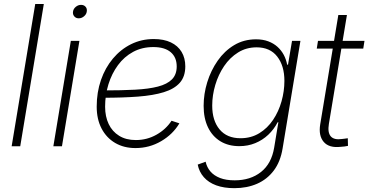

<svg xmlns="http://www.w3.org/2000/svg" viewBox="-20 -748 1884 982"><path d="M204.1 -727.5 83.5 0H39.6L160.2 -727.5Z M252.9 0 342.3 -539.1H386.2L296.9 0ZM382.8 -654.3Q368.2 -654.3 359.6 -664.6Q351.1 -674.8 353.5 -689Q355.5 -703.1 367.7 -713.1Q379.9 -723.1 394.5 -723.1Q409.2 -723.1 417.7 -713.4Q426.3 -703.6 423.8 -689Q421.9 -674.8 409.7 -664.6Q397.5 -654.3 382.8 -654.3Z M672.9 9.3Q613.8 9.3 569.1 -16.8Q524.4 -43 499.5 -90.6Q474.6 -138.2 474.6 -202.6Q474.6 -275.9 496.3 -338.6Q518.1 -401.4 557.6 -448.5Q597.2 -495.6 650.4 -522Q703.6 -548.3 766.6 -548.3Q817.9 -548.3 853.8 -531.2Q889.6 -514.2 908.7 -482.7Q927.7 -451.2 927.7 -408.7Q927.7 -356.4 899.7 -324.7Q871.6 -293 817.6 -276.4Q763.7 -259.8 685.5 -253.9Q607.4 -248 507.3 -248L511.2 -285.6Q602.1 -285.6 671.4 -289.3Q740.7 -293 787.8 -305.2Q835 -317.4 859.4 -342Q883.8 -366.7 883.8 -408.2Q883.8 -455.1 853 -481.2Q822.3 -507.3 764.2 -507.3Q706.5 -507.3 660.9 -482.7Q615.2 -458 583.5 -415Q551.8 -372.1 534.7 -317.1Q517.6 -262.2 517.6 -202.1Q517.6 -151.9 535.9 -113.5Q554.2 -75.2 589.4 -53.5Q624.5 -31.7 674.8 -31.7Q731.9 -31.7 780.3 -59.1Q828.6 -86.4 857.4 -130.4L897.5 -117.2Q864.3 -61 804.2 -25.9Q744.1 9.3 672.9 9.3Z M1178.7 214.4Q1125.5 214.4 1085.9 200Q1046.4 185.5 1022.5 158.2Q998.5 130.9 991.2 93.8L1031.7 79.1Q1038.1 107.9 1056.4 129.2Q1074.7 150.4 1105.5 162.4Q1136.2 174.3 1180.2 174.3Q1261.2 174.3 1314.9 131.6Q1368.7 88.9 1382.3 6.8L1403.8 -123L1399.9 -122.6Q1381.3 -86.4 1352.1 -58.8Q1322.8 -31.2 1285.4 -15.9Q1248 -0.5 1204.1 -0.5Q1147.9 -0.5 1106.9 -25.6Q1065.9 -50.8 1043.7 -96.9Q1021.5 -143.1 1021.5 -206.5Q1021.5 -267.6 1040 -327.6Q1058.6 -387.7 1093.3 -437.5Q1127.9 -487.3 1177.5 -517.1Q1227.1 -546.9 1289.6 -546.9Q1324.7 -546.9 1352.1 -536.6Q1379.4 -526.4 1399.2 -508.5Q1418.9 -490.7 1431.4 -467.3Q1443.8 -443.8 1448.7 -417L1453.1 -417.5L1473.6 -539.1H1516.6L1425.3 11.7Q1414.1 79.6 1380.1 124.5Q1346.2 169.4 1294.7 191.9Q1243.2 214.4 1178.7 214.4ZM1210 -41Q1264.2 -41 1306.2 -66.7Q1348.1 -92.3 1376.7 -135Q1405.3 -177.7 1419.9 -229.7Q1434.6 -281.7 1434.6 -334.5Q1434.6 -411.6 1397.9 -458.7Q1361.3 -505.9 1292.5 -505.9Q1239.7 -505.9 1197.8 -479.7Q1155.8 -453.6 1126.2 -409.9Q1096.7 -366.2 1081.1 -313.5Q1065.4 -260.7 1065.4 -208Q1065.4 -131.3 1103 -86.2Q1140.6 -41 1210 -41Z M1844.2 -539.1 1837.9 -499.5H1600.1L1606.4 -539.1ZM1710.4 -671.4H1754.4L1662.1 -114.3Q1654.8 -70.3 1671.6 -50.8Q1688.5 -31.2 1729 -37.1Q1735.4 -37.6 1743.4 -38.8Q1751.5 -40 1758.8 -41L1759.8 -2Q1751.5 0 1741.9 1.2Q1732.4 2.4 1722.7 2.9Q1663.1 9.8 1635.7 -22.2Q1608.4 -54.2 1617.7 -111.8Z"/></svg>

Font: Inter 18pt ExtraLight
Style: Italic
Weight: 250
Italic angle: -9.3988°
Designer: Rasmus Andersson
Foundry: rsms
Version: Version 4.001;git-66647c0bb